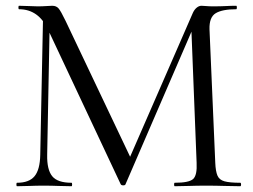

<svg xmlns="http://www.w3.org/2000/svg" viewBox="-20 -645 875 665"><path d="M119.4 -108.6 129.4 -602 152.8 -600 143.4 -108.6Q142.4 -57.2 160.9 -34.6Q179.4 -12 227.6 -12Q229.8 -12 229.8 -6Q229.8 0 227.6 0Q205.6 0 182.2 -1Q158.8 -2 130.6 -2Q105 -2 82.2 -1Q59.4 0 39 0Q36.8 0 36.8 -6Q36.8 -12 39 -12Q80.8 -12 99.6 -34.6Q118.4 -57.2 119.4 -108.6ZM812.2 -12Q815 -12 815 -6Q815 0 812.2 0Q787.8 0 757.6 -1Q727.4 -2 693.8 -2Q661.6 -2 634.4 -1Q607.2 0 585.2 0Q583 0 583 -6Q583 -12 585.2 -12Q634.6 -12 648.9 -25Q663.2 -38 661 -81L642 -564.2L675.4 -609.8L414.8 -7Q413.8 -3 406.9 -3Q400 -3 398 -7L146.6 -542Q113.4 -613 46 -613Q43.8 -613 43.8 -619Q43.8 -625 46 -625Q62.2 -625 80.4 -624Q98.6 -623 110.6 -623Q127 -623 140.5 -624Q154 -625 161 -625Q175 -625 182.9 -615.8Q190.8 -606.6 207 -573L435 -93L404.2 -41.4L647.8 -600Q653 -611.6 661.1 -618.3Q669.2 -625 677.8 -625Q683.8 -625 694 -624Q704.2 -623 717.6 -623Q744.8 -623 762.1 -624Q779.4 -625 798.2 -625Q800.4 -625 800.4 -619Q800.4 -613 798.2 -613Q749.8 -613 727.1 -599.2Q704.4 -585.4 705.6 -543.8L725.6 -81Q726.8 -52 733.1 -37Q739.4 -22 757.6 -17Q775.8 -12 812.2 -12Z"/></svg>

Font: Cormorant Light
Style: Regular
Weight: 300
Designer: Christian Thalmann (Catharsis Fonts)
Foundry: Catharsis Fonts
Version: Version 4.000